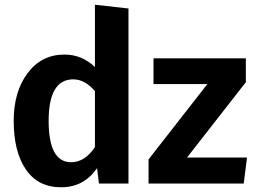

<svg xmlns="http://www.w3.org/2000/svg" viewBox="-20 -777 1081 813"><path d="M382 -493V-757L524 -741V0H399L391 -65Q335 16 239 16Q141 16 89.5 -59.5Q38 -135 38 -265Q38 -389 97 -467.5Q156 -546 253 -546Q327 -546 382 -493ZM772 -110H1026L1012 0H609V-102L858 -421H630V-530H1021V-429ZM281 -90Q339 -90 382 -154V-391Q340 -441 290 -441Q186 -441 186 -265Q186 -90 281 -90Z"/></svg>

Font: Fira Sans SemiBold
Style: Regular
Weight: 600
Designer: bBox Type GmbH & Carrois Corporate GbR & Edenspiekermann AG
Foundry: bBox Type GmbH & Carrois Corporate GbR & Edenspiekermann AG
Version: Version 4.301;PS 004.301;hotconv 1.0.88;makeotf.lib2.5.64775